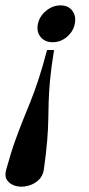

<svg xmlns="http://www.w3.org/2000/svg" viewBox="-68 -522 332 714"><path d="M133 -336H107Q89 -268 74 -223Q59 -178 45 -143.5Q31 -109 17.5 -75.5Q4 -42 -11.5 1Q-27 44 -45 109Q-52 134 -41 149Q-30 164 -9.5 169.5Q11 175 34 169.5Q57 164 74 149Q91 134 95 109Q104 44 107.5 0.5Q111 -43 111.5 -76.5Q112 -110 113 -144Q114 -178 118 -223Q122 -268 133 -336ZM210 -433Q204 -404 180.5 -384.5Q157 -365 128 -365Q99 -365 83 -384.5Q67 -404 73 -433Q79 -462 103.5 -482Q128 -502 157 -502Q186 -502 201 -482Q216 -462 210 -433Z"/></svg>

Font: Emberly Black
Style: Italic
Weight: 900
Italic angle: -12°
Designer: Rajesh Rajput
Foundry: Rajesh Rajput
Version: Version 1.000